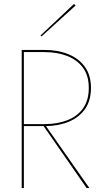

<svg xmlns="http://www.w3.org/2000/svg" viewBox="-20 -953 508 973"><path d="M363 -925 190 -768 185 -773 355 -933ZM90 -700H205Q273 -700 326 -678.5Q379 -657 410 -614.5Q441 -572 441 -507Q441 -444 411.5 -401.5Q382 -359 330.5 -337Q279 -315 213 -314L433 0H419L201 -314H101V0H90ZM205 -689H101V-324H205Q271 -324 322 -344Q373 -364 401.5 -405Q430 -446 430 -507Q430 -569 401 -609Q372 -649 321.5 -669Q271 -689 205 -689Z"/></svg>

Font: Jost* Hairline
Style: Regular
Weight: 100
Version: Version 3.7